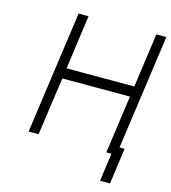

<svg xmlns="http://www.w3.org/2000/svg" viewBox="-124 -800 942 1059"><g transform="rotate(15 347.0 -270.0)"><path d="M95 0H152L199 -331H585L539 0H596L694 -700H637L594 -391H207L250 -700H193ZM546 160H603L631 -45H574Z"/></g></svg>

Font: Unageo
Style: Light-Italic
Weight: 300
Designer: Richard Sepsi
Foundry: Richard Sepsi
Version: Version 2.000